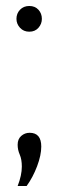

<svg xmlns="http://www.w3.org/2000/svg" viewBox="-20 -522 195 642"><path d="M39 100Q53 64 53 35Q53 11 46 -5Q39 -21 39 -38Q39 -57 51 -67.5Q63 -78 79 -78Q118 -78 118 -32Q118 -3 104 34Q90 71 69 100ZM78 -416Q59 -416 47 -429Q35 -442 35 -459Q35 -477 47 -489.5Q59 -502 78 -502Q97 -502 108.5 -489.5Q120 -477 120 -459Q120 -442 108.5 -429Q97 -416 78 -416Z"/></svg>

Font: Livvic Light
Style: Regular
Weight: 300
Designer: Jacques Le Bailly, Baron von Fonthausen
Version: Version 1.001; ttfautohint (v1.8.2)